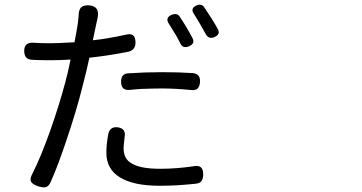

<svg xmlns="http://www.w3.org/2000/svg" viewBox="-20 -769 1540 817"><path d="M144.5 24.4Q119.1 15.6 113.3 5.9Q105.5 -5.9 116.2 -26.4Q154.3 -101.6 194.3 -214.8Q231.4 -320.3 256.8 -415Q269.5 -460.9 280.3 -515.6Q235.4 -512.7 194.3 -512.7Q140.6 -512.7 116.2 -514.6Q84 -515.6 83 -550.8Q82 -591.8 127 -586.9Q151.4 -585 195.3 -585Q224.6 -585 291 -588.9Q294.9 -588.9 296.9 -588.9Q305.7 -632.8 311.5 -671.9Q312.5 -680.7 314.5 -700.2Q314.5 -726.6 324.7 -737.3Q335 -748 360.4 -746.1Q407.2 -742.2 394.5 -688.5Q390.6 -672.9 389.6 -667L375 -597.7Q432.6 -603.5 514.6 -621.1Q556.6 -632.8 556.6 -587.9Q556.6 -555.7 525.4 -548.8Q442.4 -532.2 360.4 -523.4Q349.6 -471.7 330.1 -397.5Q306.6 -301.8 261.7 -168.9Q224.6 -58.6 195.3 5.9Q187.5 23.4 175.8 27.3Q165 30.3 144.5 24.4ZM660.2 21.5Q548.8 21.5 491.2 -13.7Q432.6 -48.8 432.6 -119.1Q432.6 -154.3 440.4 -196.3Q446.3 -230.5 479.5 -227.5Q518.6 -222.7 509.8 -183.6Q509.8 -182.6 509.8 -180.7Q505.9 -150.4 505.9 -137.7Q505.9 -97.7 533.2 -78.1Q569.3 -50.8 661.1 -50.8Q730.5 -50.8 803.7 -61.5Q845.7 -70.3 844.7 -25.4Q843.8 -6.8 836.9 2Q830.1 10.7 813.5 12.7Q732.4 21.5 660.2 21.5ZM794.9 -385.7Q724.6 -392.6 669.9 -392.6Q640.6 -392.6 582 -390.6Q550.8 -388.7 535.2 -386.7Q495.1 -381.8 495.1 -420.9Q495.1 -456.1 526.4 -457Q597.7 -461.9 668 -461.9Q742.2 -461.9 799.8 -458Q833 -455.1 831.1 -420.9Q829.1 -381.8 794.9 -385.7ZM747.1 -585Q742.2 -594.7 730.5 -616.2Q725.6 -624 722.7 -628.9Q708 -653.3 697.3 -669.9Q682.6 -694.3 710.9 -706.1Q733.4 -714.8 744.1 -699.2Q776.4 -650.4 798.8 -607.4Q811.5 -584 784.7 -572.3Q757.8 -560.5 747.1 -585ZM830.1 -668.9Q824.2 -678.7 812.5 -698.2Q807.6 -705.1 805.7 -709Q788.1 -733.4 816.4 -746.1Q837.9 -754.9 849.6 -737.3Q884.8 -685.5 906.2 -646.5Q919.9 -623 892.6 -611.3Q868.2 -600.6 855.5 -624Q842.8 -647.5 830.1 -668.9Z"/></svg>

Font: Bpmf GenSen Rounded R
Style: R
Weight: 400
Foundry: But Ko
Version: Version 1.320